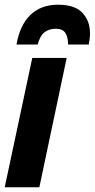

<svg xmlns="http://www.w3.org/2000/svg" viewBox="-22 -795 402 815"><path d="M-2 0 115 -549H261L145 0ZM48 -606Q62 -688 107 -731.5Q152 -775 224 -775Q296 -775 328 -740.5Q360 -706 360 -654Q360 -642 358.5 -630Q357 -618 355 -606H267Q267 -637 255.5 -655Q244 -673 215 -673Q187 -673 167.5 -658.5Q148 -644 138 -606Z"/></svg>

Font: Noto Sans Condensed ExtraBold
Style: Italic
Weight: 800
Width: 3
Italic angle: -12°
Designer: Monotype Design Team
Foundry: Monotype Imaging Inc.
Version: Version 2.013; ttfautohint (v1.8.4.7-5d5b)